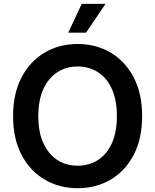

<svg xmlns="http://www.w3.org/2000/svg" viewBox="-20 -966 805 996"><path d="M382.8 10.3Q287.1 10.3 211.2 -34.7Q135.3 -79.6 91.6 -163.1Q47.9 -246.6 47.9 -363.3Q47.9 -480.5 91.6 -564.2Q135.3 -647.9 211.2 -692.9Q287.1 -737.8 382.8 -737.8Q478.5 -737.8 554.2 -692.9Q629.9 -647.9 673.6 -564.2Q717.3 -480.5 717.3 -363.3Q717.3 -246.6 673.6 -162.8Q629.9 -79.1 554.2 -34.4Q478.5 10.3 382.8 10.3ZM382.8 -106.4Q441.9 -106.4 488 -136Q534.2 -165.5 560.3 -222.9Q586.4 -280.3 586.4 -363.3Q586.4 -446.8 560.3 -504.4Q534.2 -562 488 -591.6Q441.9 -621.1 382.8 -621.1Q323.2 -621.1 277.3 -591.3Q231.4 -561.5 205.1 -504.2Q178.7 -446.8 178.7 -363.3Q178.7 -280.3 205.1 -223.1Q231.4 -166 277.3 -136.2Q323.2 -106.4 382.8 -106.4ZM334 -796.4 403.8 -945.8H527.3L426.3 -796.4Z"/></svg>

Font: Inter 17pt SemiBold
Style: Regular
Weight: 600
Version: Version 4.001;git-66647c0bb